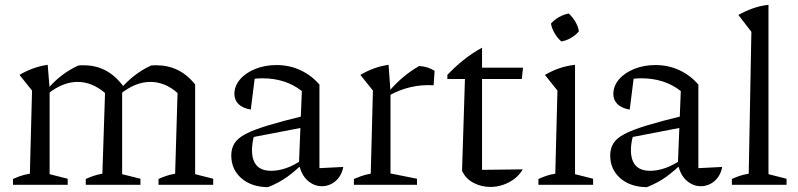

<svg xmlns="http://www.w3.org/2000/svg" viewBox="-20 -767 3314 797"><path d="M34 0V-24Q47 -30 63.5 -36Q80 -42 104 -46L113 -391L61 -456Q116 -489 178 -498L186 -399V-44L261 -25V0ZM336 0V-24Q349 -30 365.5 -36Q382 -42 405 -46L416 -381L492 -409L487 -396V-44L563 -25V0ZM416 -381Q362 -427 302 -427Q241 -427 179 -378L178 -398Q206 -431 238 -455Q270 -479 305 -495Q311 -496 317 -496Q323 -496 328 -496Q377 -496 417.5 -475Q458 -454 492 -409ZM638 0V-24Q651 -30 667.5 -36Q684 -42 707 -46L717 -381L790 -417V-44L865 -25V0ZM717 -381Q665 -427 604 -427Q543 -427 481 -378L480 -398Q509 -431 540.5 -455Q572 -479 607 -495Q613 -496 619 -496Q625 -496 630 -496Q677 -496 716.5 -477Q756 -458 790 -417Z M1316 6Q1284 6 1257.5 -17Q1231 -40 1221 -86L1233 -389Q1166 -442 1069 -442Q1050 -442 1031 -439.5Q1012 -437 995 -432L1039 -455L1021 -312Q987 -318 970 -335Q953 -352 953 -377Q953 -410 976.5 -437.5Q1000 -465 1040 -481Q1080 -497 1128 -497Q1181 -497 1226.5 -476Q1272 -455 1306 -416V-69L1405 -74Q1400 -48 1386.5 -30Q1373 -12 1354.5 -3Q1336 6 1316 6ZM1092 10Q1023 9 981.5 -27.5Q940 -64 940 -122Q940 -150 953 -171.5Q966 -193 999 -210.5Q1032 -228 1093 -246.5Q1154 -265 1249 -288V-240L1010 -194L1036 -207Q1031 -192 1028.5 -175Q1026 -158 1026 -144Q1026 -102 1045.5 -80Q1065 -58 1106 -58Q1136 -58 1169 -69.5Q1202 -81 1239 -107V-90Q1208 -59 1173 -33.5Q1138 -8 1092 10Z M1780 -413Q1682 -419 1594 -370V-387Q1623 -421 1654 -447Q1685 -473 1720 -493Q1738 -492 1754 -487Q1770 -482 1784 -473ZM1449 0V-24Q1463 -30 1479.5 -36Q1496 -42 1519 -46L1528 -391L1476 -456Q1531 -489 1593 -498L1601 -386V-47L1711 -25V0Z M1981 -569V-486H2151L2146 -439H1981V-62L2150 -64Q2136 -40 2114.5 -24Q2093 -8 2067.5 0.5Q2042 9 2016 9Q1978 9 1945.5 -8Q1913 -25 1898 -58L1910 -439H1837V-456Q1868 -489 1903.5 -517.5Q1939 -546 1981 -569Z M2215 0V-24Q2230 -31 2247.5 -37Q2265 -43 2285 -46L2294 -391L2242 -456Q2271 -473 2301.5 -483.5Q2332 -494 2367 -498V-44L2442 -25V0ZM2341 -711Q2357 -696 2368.5 -676.5Q2380 -657 2383 -637Q2370 -621 2350 -609.5Q2330 -598 2310 -595Q2294 -609 2282.5 -628.5Q2271 -648 2267 -669Q2281 -685 2300.5 -696Q2320 -707 2341 -711Z M2889 6Q2857 6 2830.5 -17Q2804 -40 2794 -86L2806 -389Q2739 -442 2642 -442Q2623 -442 2604 -439.5Q2585 -437 2568 -432L2612 -455L2594 -312Q2560 -318 2543 -335Q2526 -352 2526 -377Q2526 -410 2549.5 -437.5Q2573 -465 2613 -481Q2653 -497 2701 -497Q2754 -497 2799.5 -476Q2845 -455 2879 -416V-69L2978 -74Q2973 -48 2959.5 -30Q2946 -12 2927.5 -3Q2909 6 2889 6ZM2665 10Q2596 9 2554.5 -27.5Q2513 -64 2513 -122Q2513 -150 2526 -171.5Q2539 -193 2572 -210.5Q2605 -228 2666 -246.5Q2727 -265 2822 -288V-240L2583 -194L2609 -207Q2604 -192 2601.5 -175Q2599 -158 2599 -144Q2599 -102 2618.5 -80Q2638 -58 2679 -58Q2709 -58 2742 -69.5Q2775 -81 2812 -107V-90Q2781 -59 2746 -33.5Q2711 -8 2665 10Z M3018 0V-24Q3031 -30 3047.5 -36Q3064 -42 3088 -46L3099 -635L3045 -705Q3074 -721 3104.5 -732Q3135 -743 3170 -747V-44L3245 -25V0Z"/></svg>

Font: Piazzolla Thin
Style: Regular
Weight: 400
Version: Version 2.001